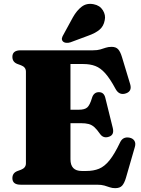

<svg xmlns="http://www.w3.org/2000/svg" viewBox="-20 -962 732 1000"><path d="M44.5 -666Q44.5 -700 87.5 -700H464.5Q487.5 -700 502.5 -704.5Q517.5 -709 530.8 -713.5Q544 -718 561.5 -718Q584 -718 595.5 -705.2Q607 -692.5 615.5 -664L658 -523.5Q668.5 -487.5 637 -476Q601 -463 581.5 -499.5Q553 -552.5 528.2 -580.2Q503.5 -608 476.5 -618.2Q449.5 -628.5 414.5 -628.5H347V-390.5H390.5Q421.5 -390.5 434.8 -402.8Q448 -415 458.5 -450Q467.5 -482 495 -482Q521.5 -482 528.5 -452.5L567.5 -295Q576 -259.5 548 -250Q518.5 -239.5 501 -264.5Q485 -287.5 471.8 -299.5Q458.5 -311.5 442.2 -316Q426 -320.5 400 -320.5H347V-132.5Q347 -71.5 406 -71.5H429.5Q467 -71.5 495.8 -83.2Q524.5 -95 550.5 -127.2Q576.5 -159.5 605.5 -220.5Q620 -251.5 654.5 -245Q672 -241.5 680 -228.8Q688 -216 682.5 -197L636 -36Q628 -8.5 616.2 4.8Q604.5 18 580 18Q564.5 18 551.8 13.5Q539 9 523.8 4.5Q508.5 0 485.5 0H87.5Q44.5 0 44.5 -34Q44.5 -61 70.5 -71L89.5 -78Q115 -88 115 -111V-589Q115 -612.5 89.5 -622L70.5 -629Q44.5 -639 44.5 -666ZM359.5 -871.5Q380 -908 406 -927.5Q432 -947 467.5 -940Q500 -934 515.8 -908.5Q531.5 -883 525.5 -857Q520 -825.5 498.2 -807.2Q476.5 -789 438 -775.5L346.5 -741.5Q336 -738 324.8 -739Q313.5 -740 307 -747Q300.5 -755 302.8 -764Q305 -773 311 -782.5Z"/></svg>

Font: Fraunces 9pt S000 Black
Style: Regular
Weight: 900
Version: Version 1.000; ttfautohint (v1.8.3)